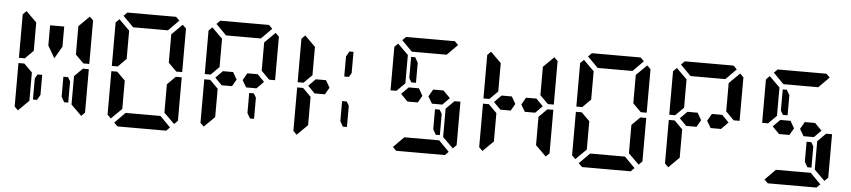

<svg xmlns="http://www.w3.org/2000/svg" viewBox="-51 -1340 7447 1680"><g transform="rotate(5 3672.0 -500.0)"><path d="M563 -356V-170H527L501 -216V-392H542ZM346 -731V-830H470V-731V-653L408 -546L346 -652ZM154 -526 151 -523H99V-905L130 -936L223 -844V-698V-608V-595ZM593 -405 665 -477H717V-95L686 -64L593 -156V-170V-302V-392ZM223 -302V-156L130 -64L99 -95V-477H151L161 -467L223 -405V-392ZM274 -392H315V-216L289 -170H253V-356ZM686 -936 717 -905V-523H665L655 -533L593 -595V-608V-698V-830V-844Z M970 -526 967 -523H915V-905L946 -936L1039 -844V-698V-608V-595ZM1409 -405 1481 -477H1533V-95L1502 -64L1409 -156V-170V-302V-392ZM1039 -302V-156L946 -64L915 -95V-477H967L977 -467L1039 -405V-392ZM979 -969 1010 -1000H1162H1286H1438L1469 -969L1377 -876H1370H1317H1286H1162H1131H1078H1071ZM1469 -31 1438 0H1286H1162H1010L979 -31L1071 -124H1377ZM1502 -936 1533 -905V-523H1481L1471 -533L1409 -595V-608V-698V-830V-844Z M2195 -356V-170H2159L2133 -216V-392H2174ZM2193 -562 2254 -500 2193 -438H2133H2102L2066 -499L2102 -562H2133H2147ZM1786 -526 1783 -523H1731V-905L1762 -936L1855 -844V-698V-608V-595ZM1855 -302V-156L1762 -64L1731 -95V-477H1783L1793 -467L1855 -405V-392ZM1795 -969 1826 -1000H1978H2102H2254L2285 -969L2193 -876H2186H2133H2102H1978H1947H1894H1887ZM2318 -936 2349 -905V-523H2297L2287 -533L2225 -595V-608V-698V-830V-844ZM1977 -562 2013 -499 1978 -438H1947H1887L1826 -500L1887 -562H1933H1947Z M3011 -356V-170H2975L2949 -216V-392H2990ZM2975 -830H3011V-644L2990 -608H2949V-784ZM2602 -526 2599 -523H2547V-905L2578 -936L2671 -844V-698V-608V-595ZM2671 -302V-156L2578 -64L2547 -95V-477H2599L2609 -467L2671 -405V-392ZM2793 -562 2829 -499 2794 -438H2763H2703L2642 -500L2703 -562H2749H2763Z M3827 -356V-170H3791L3765 -216V-392H3806ZM3825 -562 3886 -500 3825 -438H3765H3734L3698 -499L3734 -562H3765H3779ZM3418 -526 3415 -523H3363V-905L3394 -936L3487 -844V-698V-608V-595ZM3857 -405 3929 -477H3981V-95L3950 -64L3857 -156V-170V-302V-392ZM3427 -969 3458 -1000H3610H3734H3886L3917 -969L3825 -876H3818H3765H3734H3610H3579H3526H3519ZM3917 -31 3886 0H3734H3610H3458L3427 -31L3519 -124H3825ZM3609 -562 3645 -499 3610 -438H3579H3519L3458 -500L3519 -562H3565H3579ZM3517 -644V-830H3553L3579 -784V-608H3538Z M4641 -562 4702 -500 4641 -438H4581H4550L4514 -499L4550 -562H4581H4595ZM4234 -526 4231 -523H4179V-905L4210 -936L4303 -844V-698V-608V-595ZM4673 -405 4745 -477H4797V-95L4766 -64L4673 -156V-170V-302V-392ZM4303 -302V-156L4210 -64L4179 -95V-477H4231L4241 -467L4303 -405V-392ZM4766 -936 4797 -905V-523H4745L4735 -533L4673 -595V-608V-698V-830V-844ZM4425 -562 4461 -499 4426 -438H4395H4335L4274 -500L4335 -562H4381H4395Z M5050 -526 5047 -523H4995V-905L5026 -936L5119 -844V-698V-608V-595ZM5489 -405 5561 -477H5613V-95L5582 -64L5489 -156V-170V-302V-392ZM5119 -302V-156L5026 -64L4995 -95V-477H5047L5057 -467L5119 -405V-392ZM5059 -969 5090 -1000H5242H5366H5518L5549 -969L5457 -876H5450H5397H5366H5242H5211H5158H5151ZM5549 -31 5518 0H5366H5242H5090L5059 -31L5151 -124H5457ZM5582 -936 5613 -905V-523H5561L5551 -533L5489 -595V-608V-698V-830V-844Z M6273 -562 6334 -500 6273 -438H6213H6182L6146 -499L6182 -562H6213H6227ZM5866 -526 5863 -523H5811V-905L5842 -936L5935 -844V-698V-608V-595ZM5935 -302V-156L5842 -64L5811 -95V-477H5863L5873 -467L5935 -405V-392ZM5875 -969 5906 -1000H6058H6182H6334L6365 -969L6273 -876H6266H6213H6182H6058H6027H5974H5967ZM6398 -936 6429 -905V-523H6377L6367 -533L6305 -595V-608V-698V-830V-844ZM6057 -562 6093 -499 6058 -438H6027H5967L5906 -500L5967 -562H6013H6027Z M7091 -356V-170H7055L7029 -216V-392H7070ZM7089 -562 7150 -500 7089 -438H7029H6998L6962 -499L6998 -562H7029H7043ZM6682 -526 6679 -523H6627V-905L6658 -936L6751 -844V-698V-608V-595ZM7121 -405 7193 -477H7245V-95L7214 -64L7121 -156V-170V-302V-392ZM6691 -969 6722 -1000H6874H6998H7150L7181 -969L7089 -876H7082H7029H6998H6874H6843H6790H6783ZM7181 -31 7150 0H6998H6874H6722L6691 -31L6783 -124H7089ZM6873 -562 6909 -499 6874 -438H6843H6783L6722 -500L6783 -562H6829H6843ZM6781 -644V-830H6817L6843 -784V-608H6802Z"/></g></svg>

Font: DSEG14 Classic Mini
Style: Bold
Weight: 700
Designer: Keshikan(Twitter:@keshinomi_88pro)
Version: Version 0.46